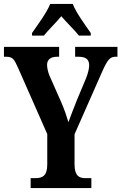

<svg xmlns="http://www.w3.org/2000/svg" viewBox="-20 -951 614 971"><path d="M142 -784V-771H202C224 -799 264 -837 290 -869C315 -839 361 -795 379 -771H439V-784C413 -822 365 -886 348 -931H234C216 -886 168 -822 142 -784ZM135 0H442V-50H412C382 -50 357 -60 357 -120V-272L496 -587C523 -648 536 -664 564 -664H574V-714H360V-664H376C412 -664 431 -653 431 -620C431 -608 427 -586 416 -557L369 -445C352 -402 337 -364 326 -333C317 -364 307 -393 291 -431L230 -569C223 -586 218 -608 218 -623C218 -648 235 -664 268 -664H279V-714H0V-664H11C44 -664 52 -651 70 -611L219 -273V-119C219 -61 194 -50 158 -50H135Z"/></svg>

Font: Noto Serif Khmer ExtraCondensed
Style: Bold
Weight: 700
Width: 2
Designer: Danh Hong and the Monotype Design Team
Foundry: Monotype Imaging Inc.
Version: Version 2.004